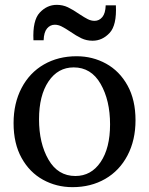

<svg xmlns="http://www.w3.org/2000/svg" viewBox="-20 -762 615 792"><path d="M296 -530Q362 -530 417.5 -499.5Q473 -469 506 -409.5Q539 -350 539 -266Q539 -184 506 -121Q473 -58 414 -24Q355 10 279 10Q213 10 157.5 -20.5Q102 -51 69 -110.5Q36 -170 36 -254Q36 -336 69 -399Q102 -462 161 -496Q220 -530 296 -530ZM291 -36Q356 -36 395 -93.5Q434 -151 434 -249Q434 -348 395 -416Q356 -484 284 -484Q219 -484 180 -426Q141 -368 141 -270Q141 -171 180 -103.5Q219 -36 291 -36ZM458 -740Q462 -658 432 -626Q402 -594 362 -594Q337 -594 316 -604Q295 -614 269 -632Q248 -646 234 -653Q220 -660 206 -660Q187 -660 174 -644.5Q161 -629 160 -596H118Q114 -678 144 -710Q174 -742 214 -742Q239 -742 260 -732Q281 -722 307 -704Q328 -690 342 -683Q356 -676 370 -676Q389 -676 402 -691.5Q415 -707 416 -740Z"/></svg>

Font: Minipax
Style: Regular
Weight: 400
Designer: Raphaël Ronot
Foundry: Velvetyne Type Foundry
Version: Version 1.000